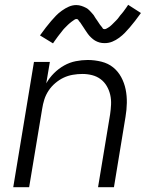

<svg xmlns="http://www.w3.org/2000/svg" viewBox="-20 -777 640 797"><path d="M35 0 121 -520H187L172 -431Q185 -454 204 -473Q223 -492 246 -505Q269 -518 294.5 -523Q320 -528 344 -528Q373 -528 401 -521Q429 -514 449.5 -497.5Q470 -481 483 -457Q496 -433 501.5 -406Q507 -379 506.5 -350Q506 -321 501 -292L453 0H387L437 -302Q440 -322 441 -343Q442 -364 437.5 -383.5Q433 -403 423 -420Q413 -437 397.5 -448.5Q382 -460 362.5 -465Q343 -470 322 -470Q302 -470 282 -466.5Q262 -463 244 -454.5Q226 -446 209.5 -432Q193 -418 181.5 -400.5Q170 -383 164 -364Q158 -345 155 -325L101 0ZM200 -597 146 -630Q159 -648 170.5 -663Q182 -678 192.5 -690Q203 -702 212.5 -712Q222 -722 236.5 -732.5Q251 -743 266 -749.5Q281 -756 297 -756Q303 -756 308 -755Q313 -754 318 -752.5Q323 -751 327.5 -749Q332 -747 337 -744.5Q342 -742 345.5 -739Q349 -736 352.5 -732.5Q356 -729 359.5 -725Q363 -721 366.5 -717Q370 -713 372 -709Q374 -705 377 -701Q380 -697 383 -692.5Q386 -688 389 -683.5Q392 -679 395 -674.5Q398 -670 401 -667Q404 -664 406 -660Q408 -656 414 -656Q418 -656 421.5 -658Q425 -660 428.5 -662Q432 -664 436 -667Q440 -670 444 -674Q448 -678 449 -679Q450 -680 452.5 -682.5Q455 -685 457.5 -687.5Q460 -690 463 -693Q466 -696 468.5 -699Q471 -702 473.5 -705.5Q476 -709 479 -713Q482 -717 485.5 -720.5Q489 -724 492 -728.5Q495 -733 498.5 -737.5Q502 -742 505 -746.5Q508 -751 512 -757L565 -723Q552 -705 540.5 -690Q529 -675 518.5 -663Q508 -651 498.5 -641Q489 -631 475 -620.5Q461 -610 446 -604Q431 -598 415 -598Q409 -598 404 -598.5Q399 -599 393.5 -600.5Q388 -602 383.5 -604Q379 -606 374.5 -608.5Q370 -611 366.5 -614Q363 -617 359 -620.5Q355 -624 351.5 -628Q348 -632 345 -636Q342 -640 339.5 -644Q337 -648 334 -652Q331 -656 328.5 -660.5Q326 -665 322.5 -669.5Q319 -674 316.5 -678.5Q314 -683 311 -686Q308 -689 305.5 -693.5Q303 -698 297 -698Q293 -698 289.5 -695.5Q286 -693 283 -691Q280 -689 276 -686Q272 -683 267.5 -679Q263 -675 262 -674Q261 -673 258.5 -670.5Q256 -668 253.5 -665.5Q251 -663 248 -660Q245 -657 242.5 -654Q240 -651 237.5 -647.5Q235 -644 232 -640.5Q229 -637 226 -633Q223 -629 219.5 -624.5Q216 -620 213 -615.5Q210 -611 206.5 -606.5Q203 -602 200 -597Z"/></svg>

Font: Iosevka Aile Light
Style: Italic
Weight: 300
Italic angle: -9°
Designer: Belleve Invis
Foundry: Belleve Invis
Version: Version 31.1.0; ttfautohint (v1.8.4)